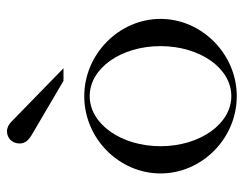

<svg xmlns="http://www.w3.org/2000/svg" viewBox="-96 -606 715 564"><g transform="rotate(-90 262.0 -323.5)"><path d="M262 0ZM307 -495 147 -589C134 -597 123 -607 123 -624C123 -645 138 -661 159 -661C170 -661 180 -655 187 -648L344 -495ZM262 0ZM35 -210C35 -331 137 -434 262 -434C386 -434 489 -331 489 -210C489 -89 386 14 262 14C137 14 35 -89 35 -210ZM115 -210C115 -95 180 -2 262 -2C345 -2 409 -95 409 -210C409 -325 345 -418 262 -418C180 -418 115 -325 115 -210Z"/></g></svg>

Font: Open Baskerville 0.0.53
Style: Normal
Weight: 400
Designer: Isaac Moore, James Puckett, Rob Mientjes
Foundry: The Open Baskerville Project
Version: 0.0.53 (g939f078)